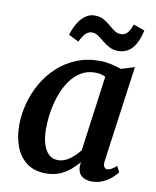

<svg xmlns="http://www.w3.org/2000/svg" viewBox="-87 -845 752 923"><g transform="rotate(10 289.0 -384.0)"><path d="M469 -99.5Q466 -78 472.2 -69.2Q478.5 -60.5 488 -60.5Q496 -60.5 506.2 -66.2Q516.5 -72 532.5 -85L546.5 -56Q541.5 -48.5 525 -32.5Q508.5 -16.5 482.5 -3.2Q456.5 10 423.5 10Q394 10 375 -4.8Q356 -19.5 355 -51.5L357.5 -72.5Q340.5 -52.5 318.2 -33.5Q296 -14.5 266.8 -2.2Q237.5 10 200.5 10Q143.5 10 106.5 -17.8Q69.5 -45.5 51.8 -92.2Q34 -139 34 -196.5Q34 -249 48 -302Q62 -355 89 -402.8Q116 -450.5 156 -487.8Q196 -525 247.8 -546.5Q299.5 -568 362.5 -568Q388 -568 417.8 -561.8Q447.5 -555.5 468.5 -547.5L533.5 -567.5ZM401 -497Q389.5 -503 376.2 -505.8Q363 -508.5 349.5 -508.5Q311 -508.5 281.2 -490.2Q251.5 -472 229.2 -440.8Q207 -409.5 192.5 -369.8Q178 -330 171 -286.8Q164 -243.5 164 -202Q164 -157.5 174 -126.2Q184 -95 202.2 -79Q220.5 -63 245 -63Q262.5 -63 277.8 -69Q293 -75 306.2 -85Q319.5 -95 330.8 -106.5Q342 -118 351 -129ZM194.5 -666Q206.5 -703.5 222.8 -728.5Q239 -753.5 258.8 -766Q278.5 -778.5 300.5 -778.5Q326 -778.5 344.2 -768.5Q362.5 -758.5 377.5 -745.2Q392.5 -732 407.2 -722Q422 -712 440 -712Q456 -712 468.8 -724.2Q481.5 -736.5 493 -768.5L547.5 -748.5Q538 -706 522.5 -679.8Q507 -653.5 486.2 -641.8Q465.5 -630 440 -630Q416 -630 397 -640Q378 -650 362.5 -663Q347 -676 332.5 -686Q318 -696 302 -696Q285 -696 271.5 -682.8Q258 -669.5 244 -641Z"/></g></svg>

Font: Merriweather SemiBold
Style: Italic
Weight: 600
Italic angle: -7.8°
Version: Version 2.101